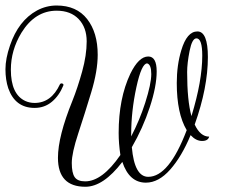

<svg xmlns="http://www.w3.org/2000/svg" viewBox="-89 -674 879 711"><path d="M680.8 -462.4Q680.8 -349.6 632 -212.8Q652.8 -168 685.6 -168Q681.6 -152 659.2 -152Q636.8 -152 616.8 -173.6Q584 -94.4 541.2 -46Q498.4 2.4 451.2 2.4Q389.6 2.4 364 -74.4Q293.6 17.6 227.2 17.6Q125.6 17.6 125.6 -89.6Q125.6 -168.8 179.2 -300.8Q198.4 -348.8 215.2 -409.2Q232 -469.6 232 -520.8Q232 -572 202.4 -603.2Q172.8 -634.4 120.8 -634.4Q40.8 -634.4 -9.6 -552.8Q-48.8 -488 -48.8 -416Q-48.8 -324.8 4.8 -300Q20.8 -292.8 39.2 -292.8Q100.8 -292.8 132.8 -361.6Q134.4 -364.8 138 -365.2Q141.6 -365.6 144.4 -363.2Q147.2 -360.8 145.6 -357.6Q130.4 -320 103.2 -297.2Q76 -274.4 39.2 -274.4Q-32.8 -274.4 -58.4 -347.2Q-68.8 -378.4 -68.8 -417.6Q-68.8 -456.8 -52 -505.6Q-20.8 -597.6 48 -635.2Q82.4 -653.6 120.8 -653.6Q194.4 -653.6 233.6 -603.6Q272.8 -553.6 272.8 -471.2Q272.8 -411.2 248.8 -332Q224.8 -252.8 200.8 -180Q176.8 -107.2 176.8 -70.4Q176.8 -33.6 187.6 -18Q198.4 -2.4 226.4 -2.4Q289.6 -2.4 356.8 -100Q350.4 -142.4 350.4 -181.6Q350.4 -309.6 393.6 -400.8Q424.8 -464.8 460 -464.8Q491.2 -464.8 491.2 -409.6Q491.2 -354.4 465.6 -276.8Q440 -199.2 399.2 -128.8Q408.8 -19.2 460 -19.2Q536.8 -19.2 602.4 -192Q565.6 -253.6 565.6 -366.4Q565.6 -432.8 582.4 -488Q603.2 -557.6 642 -557.6Q680.8 -557.6 680.8 -462.4ZM660 -468Q660 -532 638.4 -532Q622.4 -532 613.2 -486Q604 -440 604 -407.2Q604 -301.6 620 -244Q660 -374.4 660 -468ZM396.8 -176Q396.8 -172 396.8 -168.8Q428 -228.8 448.8 -293.6Q471.2 -364 471.2 -399.6Q471.2 -435.2 456 -439.2Q435.2 -439.2 416 -350.8Q396.8 -262.4 396.8 -176Z"/></svg>

Font: Rouge Script
Style: Regular
Weight: 400
Designer: Sabrina Mariela Lopez
Foundry: Typesenses
Version: Version 1.003